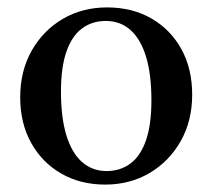

<svg xmlns="http://www.w3.org/2000/svg" viewBox="-20 -487 573 518"><path d="M267.5 -25.5Q304.5 -25.5 331.8 -45.8Q359 -66 373.8 -108.2Q388.5 -150.5 388.5 -216.5Q388.5 -286.5 374 -334Q359.5 -381.5 332 -406Q304.5 -430.5 265.5 -430.5Q228.5 -430.5 201.2 -410.2Q174 -390 159.2 -347.8Q144.5 -305.5 144.5 -239.5Q144.5 -170 159 -122.2Q173.5 -74.5 201.2 -50Q229 -25.5 267.5 -25.5ZM264 11Q196.5 11 144.8 -19Q93 -49 63.8 -102Q34.5 -155 34.5 -224.5Q34.5 -295 65.2 -349.8Q96 -404.5 149 -435.8Q202 -467 269 -467Q337 -467 388.8 -437Q440.5 -407 469.5 -354.2Q498.5 -301.5 498.5 -231.5Q498.5 -161 467.5 -106.2Q436.5 -51.5 383.5 -20.2Q330.5 11 264 11Z"/></svg>

Font: Newsreader 36pt Medium
Style: Regular
Weight: 500
Designer: Hugues Gentile
Foundry: Production Type
Version: Version 1.003